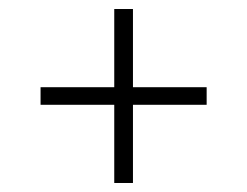

<svg xmlns="http://www.w3.org/2000/svg" viewBox="-20 -593 548 426"><path d="M233.5 -187V-360.5H70V-399.5H233.5V-573H275V-399.5H438.5V-360.5H275V-187Z"/></svg>

Font: Encode Sans Condensed Condensed ExtraLight
Style: Regular
Weight: 200
Width: 3
Designer: Multiple Designers
Foundry: Impallari Type
Version: Version 3.000; ttfautohint (v1.8.3) -l 8 -r 50 -G 200 -x 14 